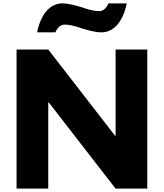

<svg xmlns="http://www.w3.org/2000/svg" viewBox="-20 -1119 972 1139"><path d="M455.1 -954C455.1 -954 533.8 -927 580.9 -927C705.7 -927 731.7 -1099 731.7 -1099H623.3C623.3 -1099 607.6 -1053 568.8 -1053C525.3 -1053 476.9 -1072 476.9 -1072C476.9 -1072 398.2 -1099 351.1 -1099C226.3 -1099 200.3 -927 200.3 -927H308.7C308.7 -927 324.4 -973 363.2 -973C406.7 -973 455.1 -954 455.1 -954ZM266.3 -512H268.8L665.7 0H853.7V-825H665.7V-313H663.2L266.3 -825H78.3V0H266.3Z"/></svg>

Font: Hussar
Style: BdSuprExt
Weight: 700
Foundry: Cannot Into Space Fonts
Version: Version 2.00